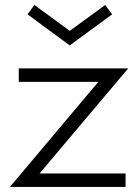

<svg xmlns="http://www.w3.org/2000/svg" viewBox="-20 -734 542 754"><path d="M473.1 0H19L366.2 -412.6H53.7V-465.3H483.4L135.3 -52.7H473.1ZM420.4 -677.7 253.9 -555.7 87.9 -677.7 115.2 -714.4 253.9 -612.8 393.1 -714.4Z"/></svg>

Font: Spartan MB
Style: Regular
Weight: 400
Designer: Matt Bailey, Mirko Velimirovic
Foundry: Matt Bailey
Version: Version 1.005